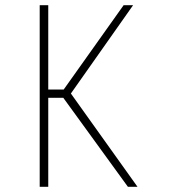

<svg xmlns="http://www.w3.org/2000/svg" viewBox="-20 -720 690 740"><path d="M133 0V-700H166V-375H225.5L456.5 -700H493L244 -346.5V-372.5L510 0H473L224 -343H166V0Z"/></svg>

Font: Trispace Thin Thin
Style: Regular
Weight: 250
Version: Version 1.210